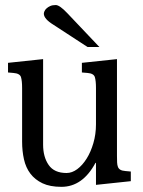

<svg xmlns="http://www.w3.org/2000/svg" viewBox="-20 -723 567 759"><path d="M442.4 -106.4Q442.4 -91.8 442.9 -81.1Q443.4 -70.3 446.3 -63Q449.2 -55.7 456.1 -51.8Q462.9 -47.9 475.6 -46.9L497.1 -44.9V-6.8L359.4 7.8V-79.1H357.4Q306.6 15.6 222.7 15.6Q177.7 15.6 147.9 1.5Q118.2 -12.7 100.1 -36.6Q82 -60.5 74.7 -93.3Q67.4 -126 67.4 -163.1V-375Q67.4 -403.3 63 -418Q58.6 -432.6 33.2 -434.6L11.7 -436.5V-474.6L150.4 -489.3V-151.4Q150.4 -102.5 172.4 -70.8Q194.3 -39.1 243.2 -39.1Q264.6 -39.1 285.2 -54.2Q305.7 -69.3 322.3 -95.7Q338.9 -122.1 349.1 -157.2Q359.4 -192.4 359.4 -231.4V-375Q359.4 -403.3 355 -418Q350.6 -432.6 326.2 -434.6L303.7 -436.5V-474.6L442.4 -489.3ZM326.2 -537.1 191.4 -625Q153.3 -648.4 153.3 -668.9Q153.3 -672.9 155.8 -678.7Q158.2 -684.6 164.1 -689.9Q169.9 -695.3 178.7 -699.2Q187.5 -703.1 200.2 -703.1Q215.8 -703.1 246.1 -670.9L373 -537.1Z"/></svg>

Font: Uchen
Style: Regular
Weight: 400
Designer: Christopher J. Fynn
Foundry: Christopher J. Fynn for DDC
Version: Version 1.000 preliminary